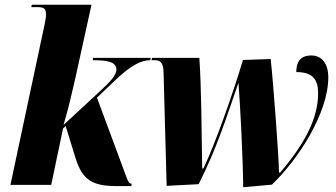

<svg xmlns="http://www.w3.org/2000/svg" viewBox="-20 -780 1416 810"><path d="M471 5H534L536 -5C524 -5 521 -12 510 -42L389 -368L472 -447C534 -505 576 -526 614 -526L616 -536H373L371 -526C430 -526 471 -520 471 -487C471 -461 441 -432 407 -400L248 -253C268 -320 284 -389 296 -442L366 -760H114L112 -750H134C166 -750 174 -745 174 -718C174 -707 171 -690 168 -676L24 0H196L246 -238L257 -248L299 -112C328 -20 371 5 471 5Z M1006 10 1127 -1C1237 -106 1365 -302 1365 -454C1365 -510 1339 -546 1293 -546C1257 -546 1230 -529 1230 -476C1304 -476 1322 -440 1322 -386C1322 -280 1265 -173 1162 -52H1157C1157 -109 1133 -431 1122 -531L1005 -527C960 -377 887 -171 838 -69H833C830 -244 830 -402 821 -536H622L619 -526H632C656 -526 669 -516 670 -476L683 4L818 -3C894 -152 937 -290 986 -431C993 -345 1005 -113 1006 10Z"/></svg>

Font: Noto Serif Display Condensed Black
Style: Italic
Weight: 900
Width: 3
Italic angle: -12°
Designer: Monotype Design Team
Foundry: Monotype Imaging Inc.
Version: Version 2.009